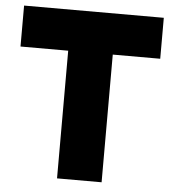

<svg xmlns="http://www.w3.org/2000/svg" viewBox="-51 -747 716 794"><g transform="rotate(5 307.0 -350.0)"><path d="M215 -530H17V-700H597V-530H400V0H215Z"/></g></svg>

Font: Oak Sans Black
Style: Regular
Weight: 900
Designer: Erik Kennedy, Walven
Foundry: Erik Kennedy, Walven
Version: Version 1.000